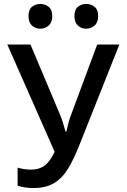

<svg xmlns="http://www.w3.org/2000/svg" viewBox="-20 -939 640 970"><path d="M148 11Q127 11 107 8Q87 5 69 -1V-92Q102 -82 138 -82Q176 -82 203.5 -101Q231 -120 256 -172L17 -714H134L282 -363Q291 -342 298 -319Q305 -296 311 -274H315Q320 -296 326 -318.5Q332 -341 341 -364L471 -714H583L381 -206Q353 -135 323.5 -86.5Q294 -38 252.5 -13.5Q211 11 148 11ZM415 -794Q391 -794 373.5 -810Q356 -826 356 -858Q356 -890 373.5 -904.5Q391 -919 415 -919Q440 -919 458 -904.5Q476 -890 476 -858Q476 -826 458 -810Q440 -794 415 -794ZM183 -794Q159 -794 141.5 -810Q124 -826 124 -858Q124 -890 141.5 -904.5Q159 -919 183 -919Q208 -919 226 -904.5Q244 -890 244 -858Q244 -826 226 -810Q208 -794 183 -794Z"/></svg>

Font: Noto Sans Mono Medium
Style: Regular
Weight: 500
Designer: Monotype Design Team
Foundry: Monotype Imaging Inc.
Version: Version 2.014